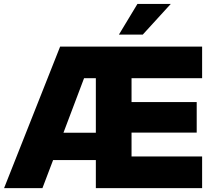

<svg xmlns="http://www.w3.org/2000/svg" viewBox="-20 -967 1089 987"><path d="M1 0H198.2L252.9 -144H472.7V0H1019V-162.6H656.2V-285.2H991.2V-442.4H656.2V-564.9H1019V-727.5H289.1ZM591.3 -789.1H713.9L857.9 -946.8H686.5ZM306.2 -284.7 412.1 -564.9H472.7V-284.7Z"/></svg>

Font: Raveo Display Display ExtraBold
Style: Regular
Weight: 800
Designer: Jakub Foglar, Rasmus Andersson (Inter)
Foundry: Jakubfoglar.com
Version: Version 1.100;Glyphs 3.2.3 (3260)